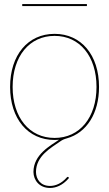

<svg xmlns="http://www.w3.org/2000/svg" viewBox="-20 -690 540 950"><path d="M410 -660V-670H90V-660ZM250 -512.5C374.5 -512.5 457.5 -411.5 457.5 -260C457.5 -108.5 374.5 -7.5 250 -7.5C125.5 -7.5 42.5 -108.5 42.5 -260C42.5 -411.5 125.5 -512.5 250 -512.5ZM250 -522.5C118 -522.5 30 -417.5 30 -260C30 -102.5 118 2.5 250 2.5C257.5 2.5 265 2 272 1.5C229 31 145.5 74.5 145.5 161C146 201.5 174.5 240 227.5 240C256.5 240 289 227.5 319 193.5C322 190 319.5 187 319 186.5C318.5 186 314.5 183.5 311.5 187C283.5 219 253.5 230 227.5 230C180.5 230 158.5 196.5 158 161C158 81 233.5 41 277.5 10C289 2 295.5 -1 311 -5.5C408.5 -33 470 -128.5 470 -260C470 -417.5 382 -522.5 250 -522.5Z"/></svg>

Font: ZnikomitSC
Style: Regular
Weight: 100
Designer: gluk
Foundry: gluk
Version: Version 0.55